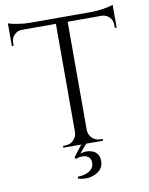

<svg xmlns="http://www.w3.org/2000/svg" viewBox="-97 -789 812 1045"><g transform="rotate(-10 309.0 -266.5)"><path d="M478 -701Q509 -701 548 -707Q584 -713 599 -719V-593L589 -594V-611Q589 -635 572 -653Q555 -670 532 -671H342V-72Q343 -46 361 -28Q380 -10 406 -10H419V0H326L285 48Q319 36 350 47Q389 60 390 106Q391 152 345 174Q301 195 249 179L250 169Q286 169 311 155Q341 138 340 105Q339 76 311 67Q286 60 256 72L251 62L299 0H200V-10H213Q239 -10 257 -28Q276 -46 277 -71V-671H87Q63 -670 47 -653Q30 -635 30 -611V-594L20 -593V-719Q35 -713 71 -707Q109 -701 140 -701Z"/></g></svg>

Font: Cinzel(RUS BY LYAJKA)
Style: Regular
Weight: 400
Designer: Natanael Gama
Version: Version 1.001;PS 001.001;hotconv 1.0.56;makeotf.lib2.0.21325